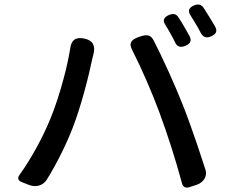

<svg xmlns="http://www.w3.org/2000/svg" viewBox="-20 -832 1020 851"><path d="M798 -711C789 -727 780 -742 771 -755C761 -771 748 -773 730 -766C706 -756 699 -742 714 -720C721 -709 728 -697 735 -684C743 -670 751 -656 757 -642C767 -623 782 -621 802 -629C823 -638 831 -651 820 -672C813 -684 806 -698 798 -711ZM911 -752C901 -768 891 -783 882 -798C871 -813 857 -815 840 -808C817 -798 811 -784 825 -763C832 -752 840 -739 847 -727C855 -714 863 -700 870 -686C881 -666 896 -662 916 -671C938 -681 945 -694 933 -715C926 -727 919 -739 911 -752ZM262 -484C245 -420 225 -358 203 -305C172 -229 122 -134 66 -56C57 -44 60 -32 74 -26L104 -14L107 -13C138 0 170 -9 187 -35C231 -106 273 -190 302 -265C340 -362 375 -502 388 -567C390 -574 392 -582 394 -591C404 -629 392 -653 354 -661C315 -669 296 -655 291 -616C284 -573 274 -528 262 -484ZM851 -200C830 -261 808 -323 789 -370C755 -456 702 -573 662 -651C648 -679 630 -680 601 -670C563 -658 548 -643 567 -608C607 -530 655 -419 686 -335C722 -238 760 -120 787 -18C791 -4 803 3 818 -2L849 -12L852 -13C884 -24 899 -52 891 -79C879 -116 865 -158 851 -200Z"/></svg>

Font: GenSenRounded2 TW M
Style: Regular
Weight: 500
Version: Version 2.100;PS 2.1;hotconv 16.6.51;makeotf.lib2.5.65220 DE